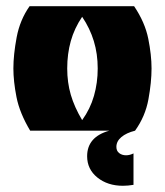

<svg xmlns="http://www.w3.org/2000/svg" viewBox="-20 -420 530 617"><path d="M77 0Q43 -57 33 -108Q23 -159 23 -200Q23 -244 33.5 -300Q44 -356 75 -400H411Q446 -348 456.5 -295.5Q467 -243 467 -200Q467 -156 457 -101Q447 -46 414 0ZM244 -34Q270 -70 282 -112Q294 -154 294 -200Q294 -247 281.5 -288Q269 -329 244 -366Q219 -329 207.5 -288Q196 -247 196 -200Q196 -155 207.5 -115.5Q219 -76 244 -34ZM409 73V174Q391 177 375 177Q326 177 293 150.5Q260 124 260 82Q260 20 331 0H414Q386 7 370 20.5Q354 34 354 52Q354 65 363 72Q372 79 385 79Q397 79 409 73Z"/></svg>

Font: Tac One
Style: Regular
Weight: 400
Designer: Oluseyi Olusanya, David Udoh, Eyiyemi Adegbite, Mirko Velimirović
Version: Version 1.003; ttfautohint (v1.8.4.7-5d5b)